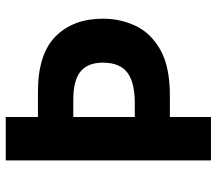

<svg xmlns="http://www.w3.org/2000/svg" viewBox="-63 -691 754 668"><g transform="rotate(-90 314.0 -357.0)"><path d="M583 -376Q583 -315 558 -262Q533 -209 474.5 -176Q416 -143 316 -143H241V0H90V-714H241V-602H328Q460 -602 521.5 -540.5Q583 -479 583 -376ZM290 -265Q361 -265 395.5 -291Q430 -317 430 -376Q430 -429 399 -454Q368 -479 302 -479H241V-265Z"/></g></svg>

Font: Noto Sans Hanifi Rohingya
Style: Bold
Weight: 700
Designer: Monotype Design Team and DaltonMaag
Foundry: Google LLC
Version: Version 2.102; ttfautohint (v1.8.4.7-5d5b)